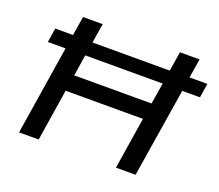

<svg xmlns="http://www.w3.org/2000/svg" viewBox="-118 -872 1185 1039"><g transform="rotate(20 475.0 -352.5)"><path d="M82 0 163 -513H61L74 -595H176L194 -705H307L289 -593H734L752 -705H865L847 -595H950L937 -513H835L753 0H640L687 -298H242L195 0ZM257 -392H702L722 -514H276Z"/></g></svg>

Font: Nunito Sans 10pt SemiExpanded SemiBold
Style: Italic
Weight: 600
Width: 6
Italic angle: -9°
Designer: Vernon Adams
Foundry: Vernon Adams
Version: Version 3.101;gftools[0.9.27]